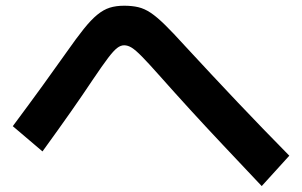

<svg xmlns="http://www.w3.org/2000/svg" viewBox="-20 -668 1040 661"><path d="M881 -27.4Q808.7 -104 748 -168.4Q687.4 -232.7 633.5 -291.7Q579.7 -350.7 527 -410Q490 -451.7 468.5 -473.5Q447 -495.4 433.7 -503.7Q420.3 -512.1 407.3 -512.1Q395.3 -512.1 383.2 -502.7Q371 -493.4 352 -468.4Q333 -443.4 299.7 -394Q265.6 -342.7 224 -283.4Q182.3 -224 126.3 -146.7L24 -233.6Q81.4 -310.7 126.7 -373.2Q172 -435.7 208.7 -487.7Q243 -536.7 268.2 -568.2Q293.4 -599.7 314.7 -617.1Q336 -634.6 357.7 -641.5Q379.3 -648.3 407.3 -648.3Q434.7 -648.3 456 -643.3Q477.3 -638.3 498.8 -624Q520.3 -609.6 547.8 -582.6Q575.3 -555.7 614.6 -512.3Q710 -409 797.6 -316.5Q885.3 -224 976 -132Z"/></svg>

Font: M PLUS 1 Thin
Style: Regular
Weight: 100
Designer: Coji Morishita
Foundry: UNDERFOREST DESIGN
Version: Version 1.001